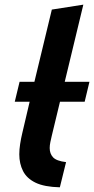

<svg xmlns="http://www.w3.org/2000/svg" viewBox="-20 -796 405 826"><path d="M237.5 9.8Q170.8 8.2 132.9 -10.1Q95 -28.5 79 -60.4Q63 -92.2 63 -132Q63 -152.8 66.6 -176.2Q70.2 -199.8 75.8 -223.2L107.5 -358.2H43.5L64.2 -444H128L203 -754.8L338.5 -776L258.5 -444H364.8L344.2 -358.2H238L202.8 -212.2Q199.5 -197.8 196.6 -184.4Q193.8 -171 193.8 -159Q193.8 -134.8 208.4 -119.1Q223 -103.5 264.2 -98.5Z"/></svg>

Font: Ubuntu Sans
Style: Italic
Weight: 400
Italic angle: -13.5°
Designer: Dalton Maag Ltd
Foundry: Dalton Maag Ltd
Version: Version 1.006